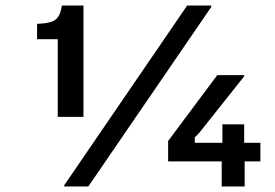

<svg xmlns="http://www.w3.org/2000/svg" viewBox="-20 -670 990 690"><path d="M187.5 -250V-529.2H113.3V-584.2Q145.8 -585.8 163.3 -591.2Q180.8 -596.7 189.6 -610.4Q198.3 -624.2 202.5 -650H280V-250ZM210.8 0V-4.2L652.5 -650H739.2V-645L297.5 0ZM584.2 -90V-163.3L760.8 -400H857.5V-395.8L719.2 -221.7Q710 -210 701.2 -198.8Q692.5 -187.5 680 -176.7V-156.7H779.2V-223.3H857.5V-156.7H915.8V-90H859.2V0H776.7V-90Z"/></svg>

Font: Familjen Grotesk GF Medium
Style: Regular
Weight: 500
Designer: Anders Wikstroem, Jonas Baeckman, Matilda Gysing, Kristian Moeller
Foundry: Familjen STHLM AB
Version: Version 2.000; Beta; Release 4; Build 6